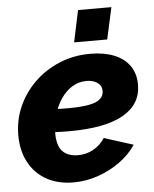

<svg xmlns="http://www.w3.org/2000/svg" viewBox="-53 -772 663 826"><g transform="rotate(-5 279.0 -358.5)"><path d="M232 10Q164 10 114.5 -18Q65 -46 38.5 -96.5Q12 -147 12 -212Q12 -279 38 -337Q64 -395 110 -439.5Q156 -484 217.5 -509.5Q279 -535 350 -535Q410 -535 453.5 -517.5Q497 -500 520.5 -466.5Q544 -433 544 -385Q544 -300 465.5 -255.5Q387 -211 232 -211Q202 -211 166.5 -212.5Q131 -214 93 -218L113 -316Q145 -313 174 -311.5Q203 -310 232 -310Q291 -310 325.5 -316.5Q360 -323 375 -337Q390 -351 390 -371Q390 -387 381.5 -397.5Q373 -408 358.5 -414Q344 -420 324 -420Q291 -420 263 -403Q235 -386 214.5 -356Q194 -326 182.5 -287.5Q171 -249 171 -205Q171 -174 180 -151.5Q189 -129 209.5 -117Q230 -105 261 -105Q297 -105 327.5 -122Q358 -139 377 -169L503 -129Q476 -88 432 -56.5Q388 -25 336.5 -7.5Q285 10 232 10ZM286 -590 315 -727H459L429 -590Z"/></g></svg>

Font: Raleway Thin ExtraBold
Style: Italic
Weight: 800
Italic angle: -12°
Version: Version 4.026